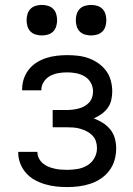

<svg xmlns="http://www.w3.org/2000/svg" viewBox="-20 -752 540 780"><path d="M253 8Q230 8 207.5 5.5Q185 3 163 -3.5Q141 -10 121 -21Q101 -32 86 -49Q71 -66 62.5 -87.5Q54 -109 54 -132V-135H132V-134Q132 -121 138 -109Q144 -97 154 -88.5Q164 -80 176 -75Q188 -70 201 -67Q214 -64 227 -63Q240 -62 253 -62Q274 -62 295 -65.5Q316 -69 334.5 -80Q353 -91 363.5 -110Q374 -129 374 -150Q374 -165 369.5 -178.5Q365 -192 355 -202Q345 -212 332.5 -218.5Q320 -225 306 -229Q292 -233 278 -234Q264 -235 250 -235H194V-305H250Q262 -305 274.5 -306.5Q287 -308 299 -311Q311 -314 322 -320Q333 -326 341.5 -335Q350 -344 354 -356Q358 -368 358 -380Q358 -399 349 -415.5Q340 -432 324 -441.5Q308 -451 289.5 -454.5Q271 -458 253 -458Q235 -458 217.5 -455Q200 -452 184.5 -444Q169 -436 158.5 -420.5Q148 -405 148 -388V-385H70V-390Q70 -412 77 -432.5Q84 -453 97.5 -470Q111 -487 129.5 -498.5Q148 -510 168.5 -516.5Q189 -523 210.5 -525.5Q232 -528 253 -528Q275 -528 297 -525.5Q319 -523 340 -515.5Q361 -508 379.5 -495Q398 -482 411 -464.5Q424 -447 430 -425Q436 -403 436 -381Q436 -363 432 -345.5Q428 -328 417.5 -313.5Q407 -299 392 -288.5Q377 -278 361 -271Q380 -264 397.5 -253Q415 -242 428 -226Q441 -210 446.5 -190Q452 -170 452 -149Q452 -125 445.5 -102Q439 -79 424.5 -59.5Q410 -40 390 -26.5Q370 -13 347 -5.5Q324 2 300.5 5Q277 8 253 8ZM350 -608Q338 -608 325.5 -611.5Q313 -615 304 -624Q295 -633 291.5 -645.5Q288 -658 288 -670Q288 -682 291.5 -694.5Q295 -707 304 -716Q313 -725 325.5 -728.5Q338 -732 350 -732Q362 -732 374.5 -728.5Q387 -725 396 -716Q405 -707 408.5 -694.5Q412 -682 412 -670Q412 -658 408.5 -645.5Q405 -633 396 -624Q387 -615 374.5 -611.5Q362 -608 350 -608ZM150 -608Q138 -608 125.5 -611.5Q113 -615 104 -624Q95 -633 91.5 -645.5Q88 -658 88 -670Q88 -682 91.5 -694.5Q95 -707 104 -716Q113 -725 125.5 -728.5Q138 -732 150 -732Q162 -732 174.5 -728.5Q187 -725 196 -716Q205 -707 208.5 -694.5Q212 -682 212 -670Q212 -658 208.5 -645.5Q205 -633 196 -624Q187 -615 174.5 -611.5Q162 -608 150 -608Z"/></svg>

Font: Iosevka Term Curly
Style: Regular
Weight: 400
Designer: Belleve Invis
Foundry: Belleve Invis
Version: Version 32.3.0